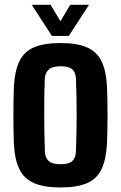

<svg xmlns="http://www.w3.org/2000/svg" viewBox="-20 -794 518 823"><path d="M239.5 9.5Q168.5 9.5 126 -9Q83.5 -27.5 63.2 -68.5Q43 -109.5 39.5 -176.5Q38.5 -198.5 38 -230.8Q37.5 -263 37.5 -299.2Q37.5 -335.5 38 -368.5Q38.5 -401.5 39.5 -424Q43.5 -492 63.8 -532.8Q84 -573.5 126.5 -591.5Q169 -609.5 239.5 -609.5Q311.5 -609.5 353.8 -590.5Q396 -571.5 415.5 -530.8Q435 -490 438.5 -424Q439.5 -401.5 440.2 -368.8Q441 -336 441 -300.5Q441 -265 440.2 -232.2Q439.5 -199.5 438.5 -176.5Q434.5 -109.5 415 -68.5Q395.5 -27.5 353.2 -9Q311 9.5 239.5 9.5ZM239.5 -90Q275 -90 289.8 -103.8Q304.5 -117.5 305.5 -144Q307 -188.5 307.8 -227.5Q308.5 -266.5 308.5 -303.2Q308.5 -340 307.8 -377.5Q307 -415 305.5 -457Q304.5 -483.5 289.8 -496.8Q275 -510 239.5 -510Q204.5 -510 188.8 -495.8Q173 -481.5 172 -456.5Q170.5 -423.5 170 -386Q169.5 -348.5 169.5 -308.2Q169.5 -268 170.2 -226.8Q171 -185.5 172.5 -144Q173.5 -117.5 189 -103.8Q204.5 -90 239.5 -90ZM202.5 -640 116 -773.5H197L239 -703L281 -773.5H361.5L275 -640Z"/></svg>

Font: Big Shoulders Text Thin ExtraBold
Style: Regular
Weight: 800
Version: Version 2.002